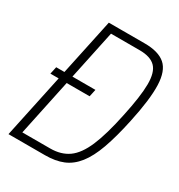

<svg xmlns="http://www.w3.org/2000/svg" viewBox="-187 -924 974 1047"><g transform="rotate(30 300.0 -400.0)"><path d="M22 0 192 -800H418Q505 -800 547.5 -763Q590 -726 593 -637.5Q596 -549 563 -396Q539 -283 511.5 -206.5Q484 -130 448 -84.5Q412 -39 364.5 -19.5Q317 0 252 0ZM55 -400 65 -446H312L302 -400ZM76 -14 50 -46H258Q326 -46 372.5 -79Q419 -112 452.5 -190.5Q486 -269 514 -404Q543 -538 543.5 -614Q544 -690 512.5 -722Q481 -754 413 -754H199L239 -786Z"/></g></svg>

Font: Victor Mono Thin
Style: Italic
Weight: 100
Italic angle: -12°
Monospace: yes
Designer: Rune Bjørnerås
Version: Version 1.561;gftools[0.9.30]